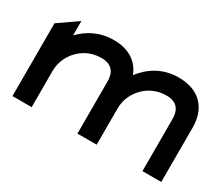

<svg xmlns="http://www.w3.org/2000/svg" viewBox="-82 -651 1001 857"><g transform="rotate(30 418.0 -222.0)"><path d="M368 0H467V-186C467 -237 490 -276 517 -302C542 -326 579 -346 628 -346C680 -346 703 -317 703 -269V0H800V-281C800 -375 746 -443 636 -443C549 -443 491 -400 452 -350C430 -407 380 -443 301 -443C226 -443 172 -411 132 -370V-444L33 -375V0H132V-186C132 -235 154 -275 182 -302C207 -326 244 -346 293 -346C345 -346 368 -317 368 -269Z"/></g></svg>

Font: Charger
Style: ExBd
Weight: 400
Designer: Jasper
Foundry: Cannot Into Space Fonts
Version: Version 0.99